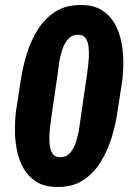

<svg xmlns="http://www.w3.org/2000/svg" viewBox="-20 -741 533 771"><path d="M471.2 -418.9 451.7 -293Q444.8 -241.7 428.2 -188Q411.6 -134.3 383.1 -88.6Q354.5 -43 311 -15.6Q267.6 11.7 205.1 9.8Q157.7 8.8 126.2 -11Q94.7 -30.8 75.9 -62.7Q57.1 -94.7 48.8 -133.8Q40.5 -172.9 40 -214.1Q39.6 -255.4 43.9 -292.5L63.5 -418.9Q70.8 -470.2 87.2 -523.7Q103.5 -577.1 132.3 -622.8Q161.1 -668.5 204.6 -695.6Q248 -722.7 310.5 -720.7Q357.9 -719.7 389.4 -700Q420.9 -680.2 439.5 -648.2Q458 -616.2 466.3 -577.1Q474.6 -538.1 475.1 -497.1Q475.6 -456.1 471.2 -418.9ZM304.7 -272.5 329.1 -439.9Q330.1 -450.2 332.8 -468.8Q335.4 -487.3 336.7 -509.5Q337.9 -531.7 335.7 -552.2Q333.5 -572.8 324.7 -586.4Q315.9 -600.1 297.9 -601.1Q271 -603 254.6 -585.2Q238.3 -567.4 229.5 -539.8Q220.7 -512.2 216.8 -484.4Q212.9 -456.5 210.9 -439.9L186.5 -272.5Q185.5 -263.2 182.9 -244.4Q180.2 -225.6 178.7 -203.1Q177.2 -180.7 179.4 -159.9Q181.6 -139.2 190.4 -125.2Q199.2 -111.3 217.3 -109.9Q244.1 -107.9 260.5 -126Q276.9 -144 285.6 -171.9Q294.4 -199.7 298.3 -227.8Q302.2 -255.9 304.7 -272.5Z"/></svg>

Font: Roboto Condensed ExtraBold
Style: Italic
Weight: 800
Italic angle: -12°
Designer: Christian Robertson
Foundry: Google
Version: Version 3.008; 2023